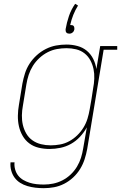

<svg xmlns="http://www.w3.org/2000/svg" viewBox="-20 -771 640 1004"><path d="M209 213Q187 213 165.5 210.5Q144 208 123.5 202Q103 196 85.5 185Q68 174 56 157.5Q44 141 38.5 120Q33 99 35 78H56Q54 96 59 114.5Q64 133 75 147Q86 161 101.5 170Q117 179 134.5 184.5Q152 190 171 192Q190 194 209 194Q234 194 258.5 189Q283 184 306.5 172Q330 160 349.5 141.5Q369 123 382.5 100.5Q396 78 403.5 54Q411 30 415 5L434 -105Q419 -78 398 -55.5Q377 -33 351 -18.5Q325 -4 296 2Q267 8 239 8Q210 8 182.5 1.5Q155 -5 133.5 -21Q112 -37 98.5 -60.5Q85 -84 79 -110.5Q73 -137 73.5 -166Q74 -195 79 -223L97 -333Q102 -360 110.5 -387Q119 -414 134.5 -438Q150 -462 172 -482Q194 -502 220 -515Q246 -528 273 -533Q300 -538 328 -538Q357 -538 385 -530.5Q413 -523 434 -505.5Q455 -488 467.5 -463Q480 -438 484 -410L504 -530H593V-511H522L436 8Q431 35 422.5 61.5Q414 88 399 112.5Q384 137 362.5 157Q341 177 315.5 190Q290 203 263 208Q236 213 209 213ZM245 -11Q269 -11 294 -15.5Q319 -20 342 -32.5Q365 -45 384 -63.5Q403 -82 416.5 -104Q430 -126 437.5 -150.5Q445 -175 449 -199Q454 -226 458.5 -253.5Q463 -281 467 -309Q472 -334 473 -360Q474 -386 469 -410Q464 -434 452.5 -455.5Q441 -477 422 -492Q403 -507 378.5 -513Q354 -519 328 -519Q303 -519 278 -514.5Q253 -510 229.5 -498Q206 -486 186 -467.5Q166 -449 152 -426.5Q138 -404 130 -379.5Q122 -355 118 -330L100 -220Q95 -194 94.5 -168Q94 -142 99.5 -118Q105 -94 117.5 -72.5Q130 -51 150 -37Q170 -23 194.5 -17Q219 -11 245 -11ZM342 -595Q338 -595 333.5 -596.5Q329 -598 326.5 -601.5Q324 -605 323.5 -609Q323 -613 323 -618Q329 -653 340.5 -687Q352 -721 373 -751L388 -742Q373 -718 363 -692.5Q353 -667 347 -640Q347 -640 348 -640Q349 -640 350 -640Q354 -640 358.5 -639Q363 -638 365.5 -634.5Q368 -631 368.5 -626.5Q369 -622 369 -618Q368 -613 366 -609Q364 -605 360 -601.5Q356 -598 351.5 -596.5Q347 -595 342 -595Z"/></svg>

Font: Iosevka Slab Thin Extended
Style: Italic
Weight: 100
Width: 7
Italic angle: -9°
Monospace: yes
Designer: Belleve Invis
Foundry: Belleve Invis
Version: Version 11.1.0; ttfautohint (v1.8.3)